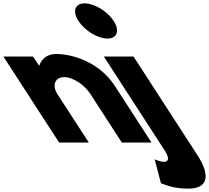

<svg xmlns="http://www.w3.org/2000/svg" viewBox="-285 -850 1246 1145"><path d="M219.9 -830C161.9 -830 145.3 -783 182.9 -725C220.5 -667 297.9 -620 355.9 -620C413.9 -620 430.5 -667 392.9 -725C355.3 -783 277.9 -830 219.9 -830ZM334.2 -513H511.2L894.7 79C953.6 170 977.6 275 836.6 275C752.6 275 707 254 674.9 243L637.3 100C637.3 100 670 115 692 115C722 115 726.7 93 695.6 45ZM67.5 0H244.5L56.7 -290C23.6 -341 43.9 -390 96.9 -390C153.9 -390 220.6 -341 253.7 -290L441.5 0H618.5L399.6 -338C306.9 -481 145.5 -528 51.5 -528C-4.5 -528 -36.7 -499 -50.8 -459H-52.8L-87.8 -513H-264.8Z"/></svg>

Font: Hussar
Style: BdOpOblSeven
Weight: 700
Foundry: Cannot Into Space Fonts
Version: Version 2.00